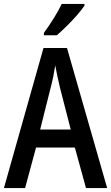

<svg xmlns="http://www.w3.org/2000/svg" viewBox="-20 -960 567 980"><path d="M419 0 362 -207H164L108 0H0L202 -715H322L527 0ZM286 -513Q280 -539 273 -570.5Q266 -602 262 -626Q258 -600 252 -570Q246 -540 239 -514L185 -299H341ZM411 -931Q398 -911 373 -882.5Q348 -854 320 -826.5Q292 -799 270 -780H204V-792Q230 -828 254.5 -867Q279 -906 295 -940H411Z"/></svg>

Font: Noto Sans Myanmar Condensed Medium
Style: Regular
Weight: 500
Width: 3
Designer: Monotype Design Team
Foundry: Monotype Imaging Inc.
Version: Version 2.107; ttfautohint (v1.8.4.7-5d5b)